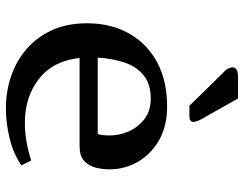

<svg xmlns="http://www.w3.org/2000/svg" viewBox="-106 -684 809 636"><g transform="rotate(90 298.0 -365.5)"><path d="M56.6 -250Q56.6 -327.6 89.6 -387.5Q122.6 -447.3 184.3 -481.2Q246.1 -515.1 332.5 -515.1Q397.5 -515.1 444.1 -488.3Q490.7 -461.4 515.6 -418Q540.5 -374.5 540.5 -324.2Q540.5 -301.3 534.7 -278.3Q528.8 -255.4 512.5 -240.2Q496.1 -225.1 463.4 -225.1H171.4Q181.2 -137.2 240.7 -90.6Q300.3 -43.9 386.2 -43.9Q446.3 -43.9 511.2 -64.9L527.3 -32.2Q487.8 -5.4 437 6.8Q386.2 19 337.4 19Q283.7 19 233.4 2.2Q183.1 -14.6 143.3 -48.3Q103.5 -82 80.1 -132.3Q56.6 -182.6 56.6 -250ZM423.3 -285.2Q426.3 -294.9 427.2 -304.7Q428.2 -314.5 428.2 -325.2Q428.2 -357.4 414.3 -388.7Q400.4 -419.9 373.3 -440.4Q346.2 -460.9 306.6 -460.9Q256.8 -460.9 227.8 -436.3Q198.7 -411.6 185.8 -371.6Q172.9 -331.5 170.4 -285.2ZM373.5 -629.9Q377.4 -623.5 380.4 -615.7Q383.3 -607.9 383.3 -602.1Q383.3 -588.9 364.7 -588.9H329.6Q329.6 -588.9 316.2 -602.8Q302.7 -616.7 283.7 -636.2Q264.6 -655.8 246.6 -674.1Q228.5 -692.4 219.7 -701.2Q210.4 -709.5 206.5 -717.3Q202.6 -725.1 202.6 -731Q202.6 -750 233.4 -750H305.7Z"/></g></svg>

Font: Artifika
Style: Regular
Weight: 400
Designer: Yulya Zhdanova, Ivan Petrov | Cyreal.org
Foundry: Cyreal.org
Version: Version 1.102; ttfautohint (v1.8.4.7-5d5b)